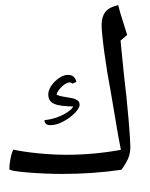

<svg xmlns="http://www.w3.org/2000/svg" viewBox="-20 -826 598 763"><path d="M226.1 -134.8Q162.6 -134.8 89.8 -140.6Q17.1 -146.5 17.1 -154.3Q17.1 -171.9 22 -196.8Q26.9 -221.7 33.2 -231.4Q72.3 -222.7 131.6 -216.8Q190.9 -210.9 244.6 -210.9Q352.1 -210.9 460.4 -230.5L449.2 -289.6L418.9 -468.3Q406.2 -532.7 395 -614.7Q383.8 -696.8 383.8 -727.1Q383.8 -759.8 398.9 -778.8Q414.1 -797.9 449.7 -805.7Q459 -769 467.8 -743.2L485.4 -687L459 -664.6L472.2 -532.2Q484.4 -430.7 491.2 -348.4Q498 -266.1 498 -242.7Q498 -214.8 488 -193.4Q478 -171.9 462.4 -151.4Q350.1 -134.8 226.1 -134.8ZM262.2 -83ZM271 -402.8Q244.6 -403.3 225.8 -405.8Q207 -408.2 195.1 -413.6Q183.1 -418.9 177.5 -428Q171.9 -437 171.9 -451.2Q171.9 -462.9 178.7 -476.3Q185.5 -489.7 196.8 -501.2Q208 -512.7 221.9 -520.5Q235.8 -528.3 250.5 -528.3Q277.3 -528.3 283.7 -500.5L267.6 -493.7Q263.2 -498.5 256.3 -498.5Q250.5 -498.5 242.4 -494.1Q234.4 -489.7 226.8 -482.7Q219.2 -475.6 212.9 -467Q206.5 -458.5 204.6 -449.7Q213.9 -445.3 225.3 -443.1Q236.8 -440.9 248 -439.2Q259.3 -437.5 269.8 -435.1Q280.3 -432.6 287.1 -427.7Q292.5 -424.3 294.4 -419.4Q296.4 -414.6 296.4 -409.2Q296.4 -400.4 285.6 -386.5Q274.9 -372.6 258.1 -359.9Q241.2 -347.2 220.5 -337.9Q199.7 -328.6 179.7 -328.6Q167.5 -328.6 162.1 -334.5Q156.7 -340.3 156.7 -348.6Q183.1 -351.1 207.5 -360.1Q231.9 -369.1 249 -380.9Q256.8 -386.2 262.5 -391.6Q268.1 -397 271 -402.8ZM231 -552.7Z"/></svg>

Font: Noto Naskh Arabic UI
Style: Regular
Weight: 400
Designer: Monotype Design team
Foundry: Monotype Imaging Inc.
Version: Version 1.05